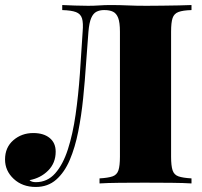

<svg xmlns="http://www.w3.org/2000/svg" viewBox="-41 -728 802 762"><path d="M719 -708V-688Q685 -687 667.5 -680.5Q650 -674 644 -656.5Q638 -639 638 -602V-106Q638 -70 644 -52Q650 -34 667.5 -28Q685 -22 719 -20V0Q689 -2 638.5 -2.5Q588 -3 533 -3Q481 -3 433 -2.5Q385 -2 354 0V-20Q388 -22 405.5 -28Q423 -34 429 -52Q435 -70 435 -106V-602Q435 -639 428 -657Q421 -675 407.5 -681.5Q394 -688 374 -688H371Q355 -688 342 -681.5Q329 -675 321 -656.5Q313 -638 310 -602Q305 -543 300.5 -475Q296 -407 289 -338Q282 -269 269.5 -206Q257 -143 236 -93.5Q215 -44 182 -15Q149 14 101 14Q48 14 13.5 -18Q-21 -50 -21 -95Q-21 -143 12 -171.5Q45 -200 91 -200Q132 -200 156 -180.5Q180 -161 180 -126Q180 -81 150 -51Q120 -21 76 -13Q80 -9 86.5 -7Q93 -5 101 -5Q147 -5 178 -40Q209 -75 228.5 -135.5Q248 -196 259 -273Q270 -350 276 -434.5Q282 -519 287 -602Q290 -637 284.5 -655Q279 -673 260.5 -680Q242 -687 206 -688V-708Q227 -707 256 -706Q285 -705 309 -705Q332 -705 353.5 -706.5Q375 -708 397 -708Q435 -708 466 -706.5Q497 -705 540 -705Q569 -705 603 -705.5Q637 -706 668 -706.5Q699 -707 719 -708Z"/></svg>

Font: Playfair Display Black
Style: Regular
Weight: 900
Designer: Claus Eggers Sørensen
Foundry: Claus Eggers Sørensen
Version: Version 1.203